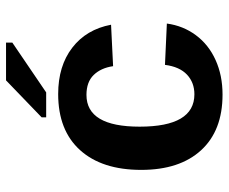

<svg xmlns="http://www.w3.org/2000/svg" viewBox="-81 -671 762 640"><g transform="rotate(-90 300.0 -351.0)"><path d="M304.7 9.8Q184.6 9.8 119.1 -61.8Q53.7 -133.3 53.7 -261.2Q53.7 -392.1 119.6 -465.1Q185.5 -538.1 306.6 -538.1Q399.9 -538.1 460.9 -491.2Q522 -444.3 537.6 -361.8L399.4 -355Q393.6 -395.5 370.1 -419.7Q346.7 -443.8 303.7 -443.8Q197.8 -443.8 197.8 -266.6Q197.8 -84 305.7 -84Q344.7 -84 371.1 -108.6Q397.5 -133.3 403.8 -182.1L541.5 -175.8Q534.2 -121.6 502.7 -79.1Q471.2 -36.6 419.9 -13.4Q368.7 9.8 304.7 9.8ZM229 -578.1V-593.3L352.1 -711.9H478V-690.9L312 -578.1Z"/></g></svg>

Font: Liberation Mono
Style: Bold
Weight: 700
Monospace: yes
Designer: Steve Matteson
Foundry: Ascender Corporation
Version: Version 2.1.5